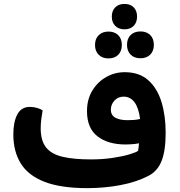

<svg xmlns="http://www.w3.org/2000/svg" viewBox="-20 -959 931 995"><path d="M642.9 -336.2Q658.6 -336.2 674.9 -337.5Q691.2 -338.9 705.9 -342.4Q698.7 -400.2 677 -429.2Q655.3 -458.2 620.5 -458.2Q592.6 -458.2 573.5 -438.1Q554.5 -417.9 554.5 -390.6Q554.5 -362 578 -348.9Q601.6 -335.9 642.9 -336.2ZM451.8 -132.9Q512.2 -132.9 564.8 -140.9Q617.3 -148.8 652.5 -159.6Q687.7 -170.4 695.9 -177.8Q698.6 -194.4 700.4 -218.7Q702.1 -243 701.9 -266.5L725 -222.7Q703.7 -215.7 678.9 -213Q654 -210.3 630.3 -210.3Q540 -210.3 485.4 -252.4Q430.8 -294.6 430.8 -383.2Q430.8 -443.9 458.4 -489.3Q486 -534.8 530.5 -559.8Q575 -584.9 626 -584.9Q701.9 -584.9 748.5 -543.2Q795.1 -501.5 816.8 -430.7Q838.5 -360 838.5 -271.6Q838.5 -177.6 817.3 -124.6Q796 -71.5 748.8 -47.5Q686.7 -15.2 603.7 0.4Q520.7 16 433 16Q294.8 16 210.4 -16.9Q125.9 -49.8 87.5 -112.2Q49.1 -174.6 49.1 -262.2Q49.1 -327.2 69.8 -366.1Q90.5 -405 134.5 -405Q154.8 -405 173 -399.5Q191.1 -394 200.9 -386.9Q197.4 -369 194.2 -343.2Q190.9 -317.4 190.9 -294.7Q190.9 -230.2 218.6 -195.1Q246.4 -160 304.5 -146.5Q362.7 -132.9 451.8 -132.9ZM625.1 -807Q595.2 -807 577.3 -824.9Q559.4 -842.8 559.4 -873Q559.4 -903.1 577.2 -920.9Q595 -938.7 625.1 -938.7Q655.2 -938.7 672.8 -920.9Q690.3 -903.1 690.3 -873Q690.3 -842.8 672.7 -824.9Q655 -807 625.1 -807ZM542.3 -656.3Q510.6 -656.3 491.5 -675.1Q472.4 -694 472.4 -725.8Q472.4 -758 491.5 -776.7Q510.6 -795.4 542.3 -795.4Q574 -795.4 592.7 -776.7Q611.4 -758 611.4 -725.8Q611.4 -694 592.7 -675.1Q574 -656.3 542.3 -656.3ZM707.8 -657.1Q675.6 -657.1 656.9 -675.9Q638.2 -694.7 638.2 -726.6Q638.2 -758.7 656.9 -777.4Q675.6 -796.1 707.8 -796.1Q739.9 -796.1 758.6 -777.4Q777.3 -758.7 777.3 -726.6Q777.3 -694.7 758.6 -675.9Q739.9 -657.1 707.8 -657.1Z"/></svg>

Font: Baloo Bhaijaan 2
Style: Regular
Weight: 400
Designer: Sanskriti Dholi, Noopur Datye and Ek Type
Foundry: Ek Type
Version: Version 1.701